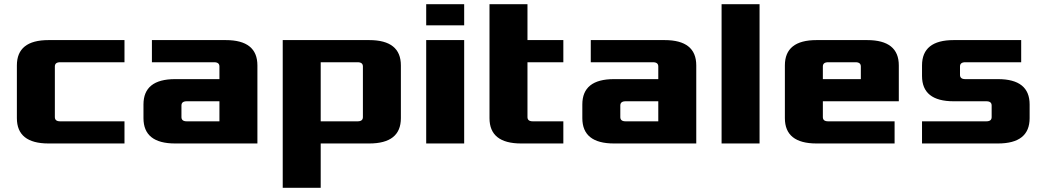

<svg xmlns="http://www.w3.org/2000/svg" viewBox="-20 -680 4950 910"><path d="M60 -120V-370Q60 -490 210 -490H570V-385H265Q240 -385 240 -365V-125Q240 -105 265 -105H570V0H210Q60 0 60 -120Z M660 -120V-185Q660 -305 810 -305H1020V-365Q1020 -385 995 -385H700V-490H1050Q1200 -490 1200 -370V0H810Q660 0 660 -120ZM840 -125Q840 -105 865 -105H1020V-200H865Q840 -200 840 -180Z M1320 210V-490H1730Q1880 -490 1880 -370V-120Q1880 0 1730 0H1500V210ZM1500 -105H1675Q1700 -105 1700 -125V-365Q1700 -385 1675 -385H1500Z M2000 0V-490H2180V0ZM2000 -560V-660H2180V-560Z M2300 -120V-660H2480V-490H2650V-385H2480V-125Q2480 -105 2505 -105H2650V0H2450Q2300 0 2300 -120Z M2740 -120V-185Q2740 -305 2890 -305H3100V-365Q3100 -385 3075 -385H2780V-490H3130Q3280 -490 3280 -370V0H2890Q2740 0 2740 -120ZM2920 -125Q2920 -105 2945 -105H3100V-200H2945Q2920 -200 2920 -180Z M3400 0V-660H3580V0Z M3700 -120V-370Q3700 -490 3850 -490H4090Q4240 -490 4240 -370V-200H3880V-125Q3880 -105 3905 -105H4220V0H3850Q3700 0 3700 -120ZM3880 -305H4060V-365Q4060 -385 4035 -385H3905Q3880 -385 3880 -365Z M4350 0V-105H4655Q4680 -105 4680 -125V-180Q4680 -200 4655 -200H4500Q4350 -200 4350 -320V-370Q4350 -490 4500 -490H4820V-385H4555Q4530 -385 4530 -365V-325Q4530 -305 4555 -305H4710Q4860 -305 4860 -185V-120Q4860 0 4710 0Z"/></svg>

Font: Xolonium
Style: Bold
Weight: 700
Designer: Severin Meyer
Version: Version 4.2